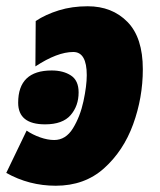

<svg xmlns="http://www.w3.org/2000/svg" viewBox="-40 -583 511 613"><path d="M211 -288Q211 -326 186.5 -342Q162 -358 125 -358Q18 -358 18 -255Q18 -186 104 -186Q160 -186 185.5 -215.5Q211 -245 211 -288ZM416 -362Q416 -463 367 -513Q318 -563 240 -563Q190 -563 148 -550Q106 -537 74 -516L73 -371Q143 -417 194 -417Q237 -417 237 -343Q237 -309 226.5 -260Q216 -211 193 -173.5Q170 -136 133 -136Q112 -136 88 -144.5Q64 -153 45 -166L-20 -31Q53 10 138 10Q230 10 292 -45.5Q354 -101 385 -186Q416 -271 416 -362Z"/></svg>

Font: Noto Sans Display SemiCondensed Black
Style: Italic
Weight: 900
Width: 4
Designer: Monotype Design team
Foundry: Monotype Imaging Inc.
Version: 1.000